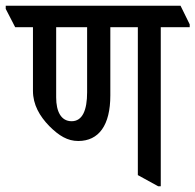

<svg xmlns="http://www.w3.org/2000/svg" viewBox="-61 -644 682 670"><path d="M212 -152C284 -152 324 -207 324 -311V-549H420V-33L491 6H500V-549H601V-559L569 -624H-41V-613L-8 -549H54V-327C54 -279 77 -239 111 -204C145 -170 175 -152 212 -152ZM135 -304V-549H243V-322C243 -260 227 -221 189 -221C152 -221 135 -255 135 -304Z"/></svg>

Font: Noto Serif Devanagari ExtraCondensed Medium
Style: Regular
Weight: 500
Width: 2
Designer: Universal Thirst, Indian Type Foundry and the Monotype Design Team
Foundry: Monotype Imaging Inc.
Version: Version 2.004